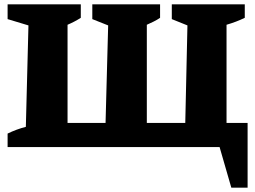

<svg xmlns="http://www.w3.org/2000/svg" viewBox="-20 -677 1176 884"><path d="M1023 -111H1120V187H1045L991 0H15V-62Q56 -82 99 -93L111 -560L15 -589V-657H352V-595Q324 -577 291 -563V-111H466L478 -560L405 -589V-657H717V-595Q704 -586 688 -578Q672 -570 656 -563V-111H833L843 -560L771 -589V-657H1107V-595Q1068 -576 1023 -563Z"/></svg>

Font: Piazzolla SC ExtraBold
Style: Regular
Weight: 800
Designer: Juan Pablo del Peral
Foundry: Huerta Tipografica
Version: Version 1.330